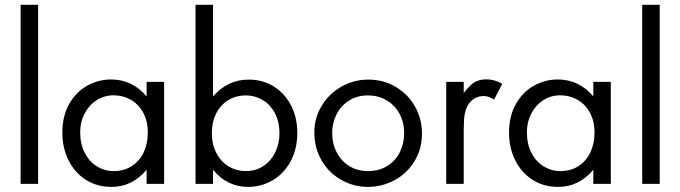

<svg xmlns="http://www.w3.org/2000/svg" viewBox="-20 -749 2771 782"><path d="M135.3 0H64V-729.5H135.3Z M261.7 -325.2Q289.1 -374 334.7 -399.7Q380.4 -425.3 432.6 -425.3Q518.6 -425.3 577.1 -356.4V-415.5H648.4V0H577.1V-57.6Q518.6 12.2 434.1 12.2Q374 12.2 328.6 -17.3Q283.2 -46.9 258.5 -97.4Q233.9 -147.9 233.9 -208.5Q233.9 -275.9 261.7 -325.2ZM325.2 -126.5Q343.8 -90.3 375 -71.3Q406.2 -52.2 442.9 -52.2Q486.3 -52.2 517.8 -73.2Q549.3 -94.2 565.7 -129.6Q582 -165 582 -208Q582 -255.9 563 -290.5Q543.9 -325.2 512.2 -343Q480.5 -360.8 443.4 -360.8Q403.8 -360.8 372.8 -340.6Q341.8 -320.3 324.2 -285.9Q306.6 -251.5 306.6 -210.4Q306.6 -162.1 325.2 -126.5Z M776.4 -729.5H847.7V-356Q907.2 -424.8 992.7 -424.8Q1051.3 -424.8 1096.4 -396Q1141.6 -367.2 1166.3 -317.9Q1190.9 -268.6 1190.9 -208.5Q1190.9 -141.6 1163.3 -91.3Q1135.7 -41 1089.8 -14.4Q1043.9 12.2 991.2 12.2Q904.8 12.2 847.7 -57.6V0H776.4ZM861.8 -125Q880.4 -89.4 911.9 -70.8Q943.4 -52.2 981 -52.2Q1022.5 -52.2 1053.7 -73.5Q1085 -94.7 1101.6 -129.9Q1118.2 -165 1118.2 -205.1Q1118.2 -253.9 1099.1 -289.1Q1080.1 -324.2 1048.8 -342.3Q1017.6 -360.4 982.4 -360.4Q940.4 -360.4 908.7 -340.6Q877 -320.8 859.9 -285.9Q842.8 -251 842.8 -207.5Q842.8 -160.2 861.8 -125Z M1290.5 -318.4Q1320.3 -367.7 1370.8 -396.2Q1421.4 -424.8 1479.5 -424.8Q1543 -424.8 1593 -394.5Q1643.1 -364.3 1670.9 -314Q1698.7 -263.7 1698.7 -206.5Q1698.7 -142.1 1668.2 -92.3Q1637.7 -42.5 1586.9 -15.1Q1536.1 12.2 1478 12.2Q1418 12.2 1365.7 -18.8Q1313.5 -49.8 1285.6 -103.5Q1260.3 -150.9 1260.3 -210Q1260.3 -269 1290.5 -318.4ZM1352.5 -126.5Q1371.6 -90.8 1404.5 -71.5Q1437.5 -52.2 1477.5 -52.2Q1524.4 -52.2 1558.1 -73.5Q1591.8 -94.7 1608.9 -129.9Q1626 -165 1626 -206.1Q1626 -252 1606.4 -286.9Q1586.9 -321.8 1553.5 -341.1Q1520 -360.4 1479 -360.4Q1433.6 -360.4 1400.4 -338.6Q1367.2 -316.9 1350.1 -282Q1333 -247.1 1333 -208.5Q1333 -161.6 1352.5 -126.5Z M1797.4 -415.5H1868.7V-370.6Q1886.2 -391.6 1897 -402.1Q1907.7 -412.6 1923.6 -419.2Q1939.5 -425.8 1962.4 -425.8Q1993.2 -425.8 2025.9 -407.7L1992.2 -343.3Q1970.2 -357.9 1950.7 -357.9Q1921.9 -357.9 1900.9 -339.1Q1879.9 -320.3 1873 -286.1Q1868.7 -261.2 1868.7 -218.8V0H1797.4Z M2081.1 -325.2Q2108.4 -374 2154.1 -399.7Q2199.7 -425.3 2252 -425.3Q2337.9 -425.3 2396.5 -356.4V-415.5H2467.8V0H2396.5V-57.6Q2337.9 12.2 2253.4 12.2Q2193.4 12.2 2147.9 -17.3Q2102.5 -46.9 2077.9 -97.4Q2053.2 -147.9 2053.2 -208.5Q2053.2 -275.9 2081.1 -325.2ZM2144.5 -126.5Q2163.1 -90.3 2194.3 -71.3Q2225.6 -52.2 2262.2 -52.2Q2305.7 -52.2 2337.2 -73.2Q2368.7 -94.2 2385 -129.6Q2401.4 -165 2401.4 -208Q2401.4 -255.9 2382.3 -290.5Q2363.3 -325.2 2331.5 -343Q2299.8 -360.8 2262.7 -360.8Q2223.1 -360.8 2192.1 -340.6Q2161.1 -320.3 2143.6 -285.9Q2126 -251.5 2126 -210.4Q2126 -162.1 2144.5 -126.5Z M2667 0H2595.7V-729.5H2667Z"/></svg>

Font: NMS Futura Pro Book
Style: Regular
Weight: 400
Designer: Blend3rman
Version: Version 0.1